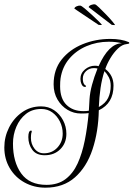

<svg xmlns="http://www.w3.org/2000/svg" viewBox="-24 -816 618 888"><path d="M186 52Q133 52 89.5 28Q46 4 21 -38.5Q-4 -81 -4 -134Q-4 -183 18 -226.5Q40 -270 78.5 -297Q117 -324 166 -324Q200 -324 226 -306.5Q252 -289 267.5 -260Q283 -231 283 -197Q283 -154 255 -126Q227 -98 183 -98Q144 -98 125.5 -123Q107 -148 107 -182Q107 -212 120 -212Q123 -212 123 -207Q120 -200 119.5 -190.5Q119 -181 119 -178Q119 -150 135.5 -128.5Q152 -107 179 -107Q217 -107 241.5 -133.5Q266 -160 266 -198Q266 -228 253 -254Q240 -280 218 -296Q196 -312 167 -312Q125 -312 96 -289Q67 -266 51.5 -229.5Q36 -193 36 -152Q36 -67 74 -14Q112 39 191 39Q244 39 279 12.5Q314 -14 335 -60Q356 -106 368 -166Q380 -226 386 -293Q378 -291 350 -291Q317 -291 288.5 -308Q260 -325 242 -355.5Q224 -386 224 -426Q224 -494 261 -540.5Q298 -587 358 -611.5Q418 -636 486 -636Q538 -636 572 -621Q574 -619 574 -617Q574 -613 561 -612Q541 -610 521.5 -591.5Q502 -573 486.5 -547Q471 -521 463 -497Q501 -468 501 -420Q501 -338 433 -306Q431 -207 404 -125.5Q377 -44 323 4Q269 52 186 52ZM362 -302Q368 -302 376 -302.5Q384 -303 387 -304L390 -357Q392 -388 401.5 -423.5Q411 -459 427 -499Q421 -501 410 -501Q389 -501 374 -487Q359 -473 359 -452Q359 -432 368 -423Q374 -420 374 -418Q374 -414 369 -414Q359 -414 353.5 -426Q348 -438 348 -451Q348 -477 368.5 -494.5Q389 -512 415 -512Q426 -512 432 -510Q479 -615 540 -616Q513 -623 479 -623Q424 -623 376 -602.5Q328 -582 296 -544Q264 -506 256 -453Q255 -446 254.5 -437Q254 -428 254 -417Q254 -360 283.5 -331Q313 -302 362 -302ZM433 -321Q464 -338 476 -363Q488 -388 488 -419Q488 -442 479 -459Q470 -476 459 -487Q447 -450 441 -408.5Q435 -367 433 -321ZM493 -701 386 -783Q388 -790 398.5 -793.5Q409 -797 415 -796Q420 -795 434.5 -781Q449 -767 466.5 -749Q484 -731 496 -716.5Q508 -702 508 -701Q508 -699 493 -701ZM432 -701 320 -776Q321 -783 331 -787Q341 -791 347 -790Q352 -790 367.5 -777Q383 -764 401.5 -747Q420 -730 433.5 -716.5Q447 -703 447 -702Q447 -699 432 -701Z"/></svg>

Font: Updock
Style: Regular
Weight: 400
Designer: Robert E. Leuschke
Foundry: Robert E. Leuschke
Version: Version 1.010; ttfautohint (v1.8.4.7-5d5b)